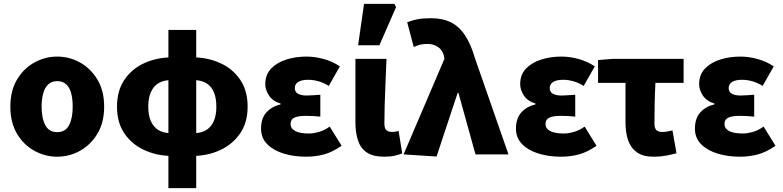

<svg xmlns="http://www.w3.org/2000/svg" viewBox="-20 -805 4083 1001"><path d="M278 12Q215 12 159 -19Q103 -50 68.5 -108Q34 -166 34 -249Q34 -332 68.5 -390Q103 -448 159 -479Q215 -510 278 -510Q342 -510 397.5 -479Q453 -448 488 -390Q523 -332 523 -249Q523 -166 488 -108Q453 -50 397.5 -19Q342 12 278 12ZM278 -116Q321 -116 340 -152Q359 -188 359 -249Q359 -289 351 -319Q343 -349 325 -365.5Q307 -382 278 -382Q250 -382 232 -365.5Q214 -349 205.5 -319Q197 -289 197 -249Q197 -188 216.5 -152Q236 -116 278 -116Z M858 176V-649H1003V176ZM873 8Q796 7 731.5 -23Q667 -53 628.5 -109.5Q590 -166 590 -249Q590 -332 628.5 -389Q667 -446 731.5 -475.5Q796 -505 873 -506L864 -387Q830 -386 805 -370.5Q780 -355 766.5 -324.5Q753 -294 753 -249Q753 -204 766.5 -173.5Q780 -143 805 -127.5Q830 -112 864 -111ZM988 8 997 -111Q1031 -112 1056 -127.5Q1081 -143 1094.5 -173.5Q1108 -204 1108 -249Q1108 -294 1095 -324.5Q1082 -355 1057 -370.5Q1032 -386 997 -387L988 -506Q1065 -505 1129.5 -475.5Q1194 -446 1232.5 -389Q1271 -332 1271 -249Q1271 -166 1232 -109.5Q1193 -53 1129 -23Q1065 7 988 8Z M1576 12Q1512 12 1458.5 -4.5Q1405 -21 1373 -53.5Q1341 -86 1341 -134Q1341 -188 1369 -219Q1397 -250 1443 -261V-265Q1401 -278 1382 -307.5Q1363 -337 1363 -366Q1363 -416 1393.5 -447.5Q1424 -479 1472.5 -494.5Q1521 -510 1578 -510Q1623 -510 1669 -497Q1715 -484 1752 -459L1694 -357Q1669 -373 1641.5 -381Q1614 -389 1587 -389Q1552 -389 1534.5 -377.5Q1517 -366 1517 -346Q1517 -325 1534 -316Q1551 -307 1578 -307Q1594 -307 1613.5 -308.5Q1633 -310 1650 -311V-197Q1632 -199 1612.5 -200Q1593 -201 1576 -201Q1534 -201 1514.5 -191.5Q1495 -182 1495 -159Q1495 -135 1519 -122Q1543 -109 1591 -109Q1613 -109 1642 -117Q1671 -125 1699 -145L1761 -45Q1712 -11 1667.5 0.5Q1623 12 1576 12Z M1984 12Q1925 12 1892.5 -10Q1860 -32 1846.5 -72.5Q1833 -113 1833 -166V-498H1995Q1993 -442 1990 -377.5Q1987 -313 1985.5 -255.5Q1984 -198 1984 -160Q1984 -136 1994.5 -126.5Q2005 -117 2026 -117Q2032 -117 2041.5 -118.5Q2051 -120 2058 -123L2077 -5Q2060 1 2039 6.5Q2018 12 1984 12ZM1847 -569 1878 -785H2036L2045 -768L1958 -569Z M2256 11 2084 0 2297 -498 2295 -511Q2288 -544 2263.5 -560Q2239 -576 2210 -576Q2186 -576 2170.5 -572Q2155 -568 2137 -560L2103 -689Q2129 -699 2155.5 -704.5Q2182 -710 2228 -710Q2287 -710 2330 -689Q2373 -668 2404 -621.5Q2435 -575 2456 -502L2631 0H2459L2370 -321H2366Z M2905 12Q2841 12 2787.5 -4.5Q2734 -21 2702 -53.5Q2670 -86 2670 -134Q2670 -188 2698 -219Q2726 -250 2772 -261V-265Q2730 -278 2711 -307.5Q2692 -337 2692 -366Q2692 -416 2722.5 -447.5Q2753 -479 2801.5 -494.5Q2850 -510 2907 -510Q2952 -510 2998 -497Q3044 -484 3081 -459L3023 -357Q2998 -373 2970.5 -381Q2943 -389 2916 -389Q2881 -389 2863.5 -377.5Q2846 -366 2846 -346Q2846 -325 2863 -316Q2880 -307 2907 -307Q2923 -307 2942.5 -308.5Q2962 -310 2979 -311V-197Q2961 -199 2941.5 -200Q2922 -201 2905 -201Q2863 -201 2843.5 -191.5Q2824 -182 2824 -159Q2824 -135 2848 -122Q2872 -109 2920 -109Q2942 -109 2971 -117Q3000 -125 3028 -145L3090 -45Q3041 -11 2996.5 0.5Q2952 12 2905 12Z M3388 12Q3333 12 3301 -10.5Q3269 -33 3255 -73Q3241 -113 3241 -167V-373H3098V-492L3173 -498H3544V-373H3397Q3394 -313 3393 -256.5Q3392 -200 3392 -161Q3392 -136 3402.5 -126.5Q3413 -117 3430 -117Q3444 -117 3456.5 -119Q3469 -121 3486 -125L3507 -6Q3482 1 3452 6.5Q3422 12 3388 12Z M3838 12Q3774 12 3720.5 -4.5Q3667 -21 3635 -53.5Q3603 -86 3603 -134Q3603 -188 3631 -219Q3659 -250 3705 -261V-265Q3663 -278 3644 -307.5Q3625 -337 3625 -366Q3625 -416 3655.5 -447.5Q3686 -479 3734.5 -494.5Q3783 -510 3840 -510Q3885 -510 3931 -497Q3977 -484 4014 -459L3956 -357Q3931 -373 3903.5 -381Q3876 -389 3849 -389Q3814 -389 3796.5 -377.5Q3779 -366 3779 -346Q3779 -325 3796 -316Q3813 -307 3840 -307Q3856 -307 3875.5 -308.5Q3895 -310 3912 -311V-197Q3894 -199 3874.5 -200Q3855 -201 3838 -201Q3796 -201 3776.5 -191.5Q3757 -182 3757 -159Q3757 -135 3781 -122Q3805 -109 3853 -109Q3875 -109 3904 -117Q3933 -125 3961 -145L4023 -45Q3974 -11 3929.5 0.5Q3885 12 3838 12Z"/></svg>

Font: Source Sans 3 ExtraBold
Style: Regular
Weight: 800
Designer: Paul D. Hunt
Foundry: Adobe
Version: Version 3.052;hotconv 1.1.0;makeotfexe 2.6.0